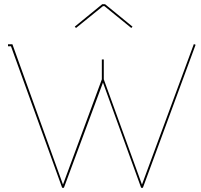

<svg xmlns="http://www.w3.org/2000/svg" viewBox="-20 -890 959 914"><path d="M341.8 -756.8 335.9 -763.2 466.8 -870.1H480L610.8 -763.2L605 -756.8L477.1 -860.8H470.2ZM464.8 -512.2V-606.9H474.1V-512.2L655.8 -11.2L902.8 -680.2L911.1 -676.8L660.2 3.9H651.9L470.2 -497.1L284.2 3.9H275.9L32.2 -669.9H18.1V-679.2H39.1L279.8 -11.2Z"/></svg>

Font: Rawengulk
Style: Ultralight
Weight: 200
Version: Version 0.92